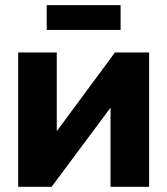

<svg xmlns="http://www.w3.org/2000/svg" viewBox="-20 -717 642 737"><path d="M404.3 0V-302.5H403.4L178.2 0H49.8V-515.6H197.9V-214.6H198.8L421.3 -515.6H552.3V0ZM442.9 -602H159.3V-697.3H442.9Z"/></svg>

Font: Intratopia Thin
Style: Regular
Weight: 100
Designer: Rasmus Andersson
Foundry: rsms
Version: Version 3.000;Glyphs 3.2.3 (3260)